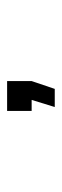

<svg xmlns="http://www.w3.org/2000/svg" viewBox="163 -149 174 540"><g transform="rotate(-90 250.0 121.0)"><path d="M292 123 270 188H219L239 123H208V54H292Z"/></g></svg>

Font: League Gothic
Style: Regular
Weight: 400
Designer: The League of Moveable Type
Version: Version 1.560;PS 001.560;hotconv 1.0.56;makeotf.lib2.0.21325